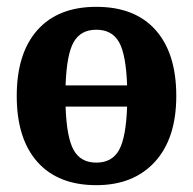

<svg xmlns="http://www.w3.org/2000/svg" viewBox="-20 -531 565 562"><path d="M262 -511Q375 -511 435.5 -443Q496 -375 496 -250Q496 -126 433.5 -57.5Q371 11 262 11Q150 11 89.5 -57Q29 -125 29 -250Q29 -375 89.5 -443Q150 -511 262 -511ZM172 -281H352Q349 -371 328.5 -407.5Q308 -444 262 -444Q216 -444 195.5 -407.5Q175 -371 172 -281ZM352 -219H172Q175 -129 195.5 -92Q216 -55 262 -55Q308 -55 328.5 -92Q349 -129 352 -219Z"/></svg>

Font: Arsenal
Style: Bold
Weight: 700
Designer: Andrij Shevchenko
Foundry: Stairsfor
Version: Version 2.001;PS 002.001;hotconv 1.0.88;makeotf.lib2.5.64775